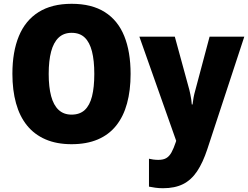

<svg xmlns="http://www.w3.org/2000/svg" viewBox="-20 -745 1300 1005"><path d="M663.6 -357.9Q663.6 -272 645 -203.9Q626.5 -135.7 588.4 -87.9Q550.3 -40 491.9 -15.1Q433.6 9.8 354.5 9.8Q276.9 9.8 218.5 -15.4Q160.2 -40.5 121.6 -88.1Q83 -135.7 64 -204.1Q44.9 -272.5 44.9 -358.9Q44.9 -474.1 78.9 -556.2Q112.8 -638.2 181.9 -681.6Q251 -725.1 355 -725.1Q460.4 -725.1 528.8 -681.6Q597.2 -638.2 630.4 -556.2Q663.6 -474.1 663.6 -357.9ZM234.9 -357.9Q234.9 -289.6 247.6 -241.9Q260.3 -194.3 286.9 -169.7Q313.5 -145 354.5 -145Q397.5 -145 423.6 -169.2Q449.7 -193.4 461.7 -241Q473.6 -288.6 473.6 -357.9Q473.6 -428.2 461.4 -476.1Q449.2 -523.9 423.3 -548.6Q397.5 -573.2 355 -573.2Q313.5 -573.2 286.9 -548.1Q260.3 -522.9 247.6 -475.1Q234.9 -427.2 234.9 -357.9ZM709.5 -553.2H895L971.2 -274.4Q974.1 -262.7 976.8 -249Q979.5 -235.4 981.4 -222.4Q983.4 -209.5 983.9 -198.2H987.8Q989.7 -216.3 993.2 -234.6Q996.6 -252.9 1002.4 -272.9L1077.1 -553.2H1258.8L1065.4 35.2Q1042 106.4 1011.5 151.9Q981 197.3 938 218.8Q895 240.2 833.5 240.2Q811 240.2 792.7 237.5Q774.4 234.9 759.8 231.9V85.9Q769.5 88.4 782.7 90.1Q795.9 91.8 809.1 91.8Q835 91.8 850.8 82.3Q866.7 72.8 877.9 52.2Q889.2 31.7 899.9 -0.5L902.3 -7.8Z"/></svg>

Font: Open Sans SemiCondensed ExtraBold
Style: Regular
Weight: 800
Width: 4
Designer: Monotype Design Team
Foundry: Monotype Imaging Inc.
Version: Version 3.000